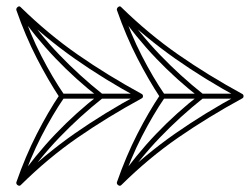

<svg xmlns="http://www.w3.org/2000/svg" viewBox="-20 -609 795 611"><path d="M353 -31 367 -21Q425 -105 489.5 -172Q554 -239 627 -297Q630 -299 630 -303Q630 -307 627 -309Q554 -367 489.5 -434Q425 -501 367 -585L353 -575Q412 -491 477 -423Q542 -355 617 -297Q620 -294 620 -303Q620 -312 617 -309Q542 -251 477 -183Q412 -115 353 -31ZM497 -311V-295H622Q622 -295 622 -295Q622 -295 622 -295H747V-311H622Q622 -311 622 -311Q622 -311 622 -311ZM33 -31 47 -21Q105 -105 169.5 -172Q234 -239 307 -297Q310 -299 310 -303Q310 -307 307 -309Q234 -367 169.5 -434Q105 -501 47 -585L33 -575Q92 -491 157 -423Q222 -355 297 -297Q300 -294 300 -303Q300 -312 297 -309Q222 -251 157 -183Q92 -115 33 -31ZM177 -311V-295H302Q302 -295 302 -295Q302 -295 302 -295H427V-311H302Q302 -311 302 -311Q302 -311 302 -311ZM490 -308Q453 -253 417 -182.5Q381 -112 352 -29Q351 -23 356.5 -19.5Q362 -16 366 -20Q453 -106 547 -171Q641 -236 751 -296Q755 -298 755 -303Q755 -308 751 -310Q641 -370 547 -435.5Q453 -501 366 -586Q362 -591 356.5 -587Q351 -583 352 -577Q381 -494 417 -424Q453 -354 490 -298ZM170 -308Q133 -253 97 -182.5Q61 -112 32 -29Q31 -23 36.5 -19.5Q42 -16 46 -20Q133 -106 227 -171Q321 -236 431 -296Q435 -298 435 -303Q435 -308 431 -310Q321 -370 227 -435.5Q133 -501 46 -586Q42 -591 36.5 -587Q31 -583 32 -577Q61 -494 97 -424Q133 -354 170 -298ZM504 -298Q506 -303 504 -308Q467 -362 431.5 -431Q396 -500 368 -583L354 -574Q443 -489 537.5 -422.5Q632 -356 743 -296V-310Q632 -250 537.5 -184Q443 -118 354 -32L368 -23Q396 -106 431.5 -175Q467 -244 504 -298ZM184 -298Q186 -303 184 -308Q147 -362 111.5 -431Q76 -500 48 -583L34 -574Q123 -489 217.5 -422.5Q312 -356 423 -296V-310Q312 -250 217.5 -184Q123 -118 34 -32L48 -23Q76 -106 111.5 -175Q147 -244 184 -298Z"/></svg>

Font: Tilt Prism
Style: Regular
Weight: 400
Version: Version 1.000